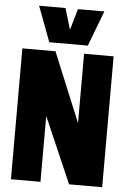

<svg xmlns="http://www.w3.org/2000/svg" viewBox="-61 -978 684 1023"><g transform="rotate(5 280.5 -467.0)"><path d="M37 0V-700H214L367 -329V-700H525V0H348L195 -352V0ZM455 -934 383 -745H177L106 -934H247L281 -821L314 -934Z"/></g></svg>

Font: Georama SemiCondensed ExtraBold
Style: Regular
Weight: 800
Width: 4
Designer: Jean-Baptiste Levee
Foundry: Production Type
Version: Version 1.000